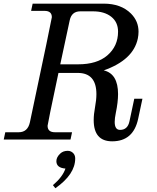

<svg xmlns="http://www.w3.org/2000/svg" viewBox="-49 -752 847 1035"><path d="M555.7 9.8Q456.1 9.8 456.1 -104.5Q456.1 -135.7 463.4 -174.8Q470.7 -213.9 470.7 -244.6Q470.7 -358.9 370.1 -358.9H266.1Q207.5 -82.5 207.5 -74.2Q207.5 -39.1 247.1 -39.1H339.4L331.1 0H-28.8L-20.5 -39.1H51.8Q100.6 -39.1 112.3 -93.3Q230.5 -651.4 230.5 -659.2Q230.5 -693.4 190.9 -693.4H118.7L127 -732.4H509.8Q603.5 -732.4 657.2 -678.7Q697.8 -637.7 697.8 -581.1Q697.8 -563 693.8 -543.5Q668.9 -428.2 510.3 -372.6Q587.4 -354.5 587.4 -245.1Q587.4 -201.2 575.2 -142.6Q569.3 -114.3 569.3 -94.7Q569.3 -51.8 598.1 -51.8Q639.2 -51.8 648.9 -98.1L674.8 -219.7H718.8L695.8 -111.8Q669.9 9.8 555.7 9.8ZM372.6 -405.3Q473.6 -405.3 529.3 -453.1Q587.4 -502.9 587.4 -581.5Q587.4 -632.8 550.5 -661.9Q513.7 -690.9 452.6 -690.9H383.8Q336.9 -690.9 326.7 -642.1L275.9 -405.3ZM249.5 262.7 236.3 246.1Q289.1 201.2 303.7 156.7Q254.9 152.8 254.9 116.7Q254.9 95.2 275.9 75.7Q291.5 61 316.4 61Q335.4 61 348.1 76.2Q356.4 86.9 356.4 102.5Q356.4 187.5 249.5 262.7Z"/></svg>

Font: Munson
Style: Italic
Weight: 400
Italic angle: -12°
Designer: Paul James MIller
Foundry: High-Logic / Made with FontCreator
Version: Version 2.10;May 5, 2019;FontCreator 11.5.0.2430 64-bit